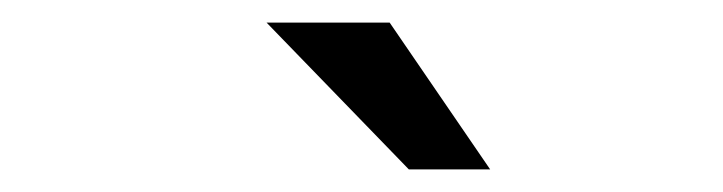

<svg xmlns="http://www.w3.org/2000/svg" viewBox="-20 -720 640 170"><path d="M342 -570 216 -700H325L414 -570Z"/></svg>

Font: Hedvig Letters Sans
Style: Regular
Weight: 400
Designer: Alexander Örn & Tor Weibull
Foundry: Kanon Foundry
Version: Version 1.000; ttfautohint (v1.8.4.7-5d5b)